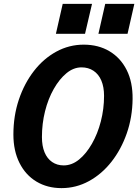

<svg xmlns="http://www.w3.org/2000/svg" viewBox="-20 -960 712 989"><path d="M297 9Q224 9 168 -24.5Q112 -58 80.5 -120.5Q49 -183 49 -267Q49 -363 77 -446.5Q105 -530 154.5 -594Q204 -658 270 -694Q336 -730 411 -730Q487 -730 544 -696Q601 -662 632.5 -599.5Q664 -537 663 -450Q662 -356 633 -273Q604 -190 554 -126.5Q504 -63 438 -27Q372 9 297 9ZM308 -108Q350 -108 387 -138Q424 -168 453.5 -219.5Q483 -271 499.5 -335Q516 -399 516 -466Q516 -512 502 -545Q488 -578 461.5 -595.5Q435 -613 400 -613Q359 -613 322.5 -583Q286 -553 257 -502Q228 -451 212 -387Q196 -323 196 -254Q196 -208 209.5 -175.5Q223 -143 248.5 -125.5Q274 -108 308 -108ZM487 -786 522 -940H672L637 -786ZM268 -786 303 -940H454L418 -786Z"/></svg>

Font: Instrument Sans SemiCondensed
Style: Bold Italic
Weight: 700
Width: 4
Italic angle: -13°
Designer: Rodrigo Fuenzalida
Foundry: fragTYPE
Version: Version 1.000;gftools[0.9.28]